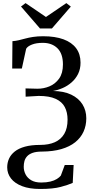

<svg xmlns="http://www.w3.org/2000/svg" viewBox="-20 -990 611 1266"><path d="M244.5 256Q174 256 125.8 237.5Q77.5 219 52.5 186.8Q27.5 154.5 27.5 113.5Q27.5 83 39.5 56.2Q51.5 29.5 77.2 9Q103 -11.5 144.5 -23Q186 -34.5 245 -34.5Q301 -34.5 341.2 -52.2Q381.5 -70 403.5 -107Q425.5 -144 425.5 -201Q425.5 -249 407.2 -284Q389 -319 347.2 -338.2Q305.5 -357.5 235 -357.5L149 -352.5L148.5 -407L225.5 -405Q267 -404.5 305.8 -420.5Q344.5 -436.5 369.8 -471.8Q395 -507 395 -565Q395 -636 358.8 -671.8Q322.5 -707.5 262 -707.5Q219.5 -707.5 190.8 -696.2Q162 -685 152.5 -668.5L124 -538H60.5L62 -718.5Q83.5 -720 103.8 -724.8Q124 -729.5 146.8 -735.8Q169.5 -742 198.2 -746.5Q227 -751 264.5 -751Q343.5 -751 398.5 -730.8Q453.5 -710.5 482.2 -671.8Q511 -633 511 -577Q511 -535 495 -502.8Q479 -470.5 452.2 -447Q425.5 -423.5 393.2 -409.5Q361 -395.5 329 -390Q400.5 -389.5 449.5 -366Q498.5 -342.5 523.8 -302Q549 -261.5 549 -210Q549 -162 530.8 -121.8Q512.5 -81.5 476 -52.2Q439.5 -23 384.8 -7Q330 9 256.5 9.5Q219 9.5 195.5 17.8Q172 26 159 40.2Q146 54.5 141.2 72.2Q136.5 90 136.5 109.5Q136.5 136.5 148.8 160.2Q161 184 186.5 198.8Q212 213.5 251.5 213.5Q286.5 213.5 312 207.2Q337.5 201 354.8 190.2Q372 179.5 381 168L407 98H465.5L459.5 216Q430.5 229 380.2 242.5Q330 256 244.5 256ZM243.5 -802.5 118.5 -947 148.5 -969.5 283 -878 417.5 -969.5 447 -946.5 322.5 -802.5Z"/></svg>

Font: Merriweather 72pt Medium
Style: Regular
Weight: 500
Version: Version 2.100